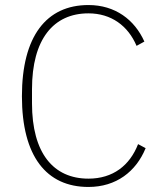

<svg xmlns="http://www.w3.org/2000/svg" viewBox="-20 -730 653 762"><path d="M331 12C441 12 520 -49 558 -142L528 -158C495 -73 428 -21 331 -21C192 -21 107 -122 107 -320V-376C107 -574 192 -677 331 -677C421 -677 488 -628 522 -548L553 -565C514 -652 437 -710 331 -710C164 -710 67 -586 67 -348C67 -110 164 12 331 12Z"/></svg>

Font: IBM Plex Thai ExtraLight
Style: Regular
Weight: 200
Designer: Mike Abbink, Paul van der Laan, Pieter van Rosmalen, Ben Mitchell, Mark Frömberg
Foundry: Bold Monday
Version: Version 1.0